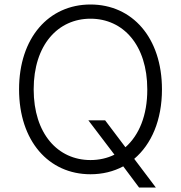

<svg xmlns="http://www.w3.org/2000/svg" viewBox="-20 -757 797 845"><path d="M692.8 -363.6C692.8 -591.3 562.1 -737.2 378.2 -737.2C194.6 -737.2 63.9 -590.9 63.9 -363.6C63.9 -136.4 194.2 9.9 378.2 9.9C431.1 9.9 479.8 -2.1 522.4 -24.9L592 68.2H665.8L570.7 -57.9C646.7 -122.2 692.8 -228.3 692.8 -363.6ZM369 -227.3 483.7 -76.3C452.1 -60.7 416.2 -52.6 378.2 -52.6C234.4 -52.6 128.2 -168.7 128.2 -363.6C128.2 -559.7 235.4 -674.7 378.2 -674.7C521.7 -674.7 628.2 -559.3 628.2 -363.6C628.6 -248.6 591.6 -161.6 532 -109L442.8 -227.3Z"/></svg>

Font: Karasuma Gothic
Style: Light
Weight: 300
Designer: Rasmus Andersson / Ryoko Nishizuka
Foundry: rsms
Version: Version 1.00